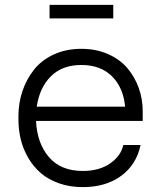

<svg xmlns="http://www.w3.org/2000/svg" viewBox="-20 -746 649 783"><path d="M441.9 -670.9H182.1V-726.1H441.9ZM317.9 17.1Q264.6 17.1 220.5 1.5Q176.3 -14.2 146 -40.5Q115.7 -66.9 95 -102.5Q74.2 -138.2 64.7 -177.5Q55.2 -216.8 55.2 -258.8V-272.9Q55.2 -325.7 71.3 -373.8Q87.4 -421.9 118.2 -461.2Q148.9 -500.5 199 -523.7Q249 -546.9 312 -546.9Q372.1 -546.9 420.7 -525.4Q469.2 -503.9 499.5 -468Q529.8 -432.1 545.9 -387Q562 -341.8 562 -292V-252.9H127Q130.9 -162.6 179.2 -105.7Q227.5 -48.8 317.9 -48.8Q384.3 -48.8 428.5 -79.1Q472.7 -109.4 482.9 -154.8H553.2Q536.6 -74.7 474.1 -28.8Q411.6 17.1 317.9 17.1ZM129.9 -311H490.2Q482.9 -389.2 436.5 -435.1Q390.1 -481 312 -481Q233.9 -481 187.5 -434.8Q141.1 -388.7 129.9 -311Z"/></svg>

Font: Sora Light
Style: Regular
Weight: 300
Designer: Jonathan Barnbrook, Julián Moncada
Foundry: Barnbrook Fonts
Version: Version 2.000